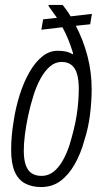

<svg xmlns="http://www.w3.org/2000/svg" viewBox="-20 -743 416 775"><path d="M146 12Q108 12 80.5 -3Q53 -18 39 -51Q25 -84 25 -139Q25 -166 27.5 -195Q30 -224 35 -253Q43 -308 59.5 -360Q76 -412 99 -452Q122 -492 150.5 -515Q179 -538 213 -538Q231 -538 245.5 -535Q260 -532 274 -524L275 -528Q265 -561 254.5 -586Q244 -611 232 -633L147 -623L154 -665L210 -671Q202 -683 192.5 -695.5Q183 -708 175 -720L177 -723H233Q241 -713 250 -700.5Q259 -688 265 -677L351 -687L344 -645L286 -639Q316 -582 333 -517Q350 -452 350 -383Q350 -335 343.5 -281.5Q337 -228 321 -178Q306 -123 281.5 -80Q257 -37 224 -12.5Q191 12 146 12ZM148 -33Q174 -33 195 -49Q216 -65 232.5 -93.5Q249 -122 261 -159Q270 -189 277.5 -219Q285 -249 289.5 -278Q294 -307 296 -334.5Q298 -362 298 -385Q298 -422 290.5 -446Q283 -470 267.5 -481.5Q252 -493 229 -493Q203 -493 182 -475Q161 -457 144 -426.5Q127 -396 115 -357Q102 -316 93.5 -275.5Q85 -235 80.5 -199Q76 -163 76 -135Q76 -99 84 -76.5Q92 -54 108 -43.5Q124 -33 148 -33Z"/></svg>

Font: Archivo ExtraCondensed ExtraLight
Style: Italic
Weight: 250
Width: 2
Italic angle: -10°
Designer: Hector Gatti
Foundry: Omnibus-Type
Version: Version 2.001